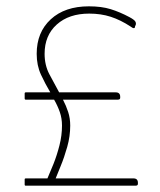

<svg xmlns="http://www.w3.org/2000/svg" viewBox="-20 -587 506 607"><path d="M156 -23H402Q416 -23 416 -9V-6Q416 0 409 0H61Q58 0 58 -3V-20Q58 -23 61 -23H130Q138 -41 149 -68.5Q160 -96 168 -127.5Q176 -159 176 -190Q176 -213 169 -233Q162 -253 151 -272H61Q58 -272 58 -276V-292Q58 -295 61 -295H139Q123 -322 109.5 -351Q96 -380 96 -417Q96 -485 140.5 -526Q185 -567 261 -567Q301 -567 330 -558Q359 -549 389 -533Q404 -525 407.5 -519.5Q411 -514 409 -508L407 -504Q407 -498 403 -498Q400 -498 397.5 -500Q395 -502 393 -503Q361 -524 330 -534Q299 -544 262 -544Q198 -544 159.5 -509.5Q121 -475 121 -417Q121 -381 136 -352.5Q151 -324 167 -295H346Q360 -295 360 -281V-278Q360 -272 353 -272H179Q189 -253 195.5 -233Q202 -213 202 -190Q202 -156 192.5 -122.5Q183 -89 172 -62.5Q161 -36 156 -23Z"/></svg>

Font: Zain ExtraLight
Style: Regular
Weight: 200
Designer: Zain,Boutros
Foundry: Mobile Telecommunications Company (Zain), 2024
Version: Version 1.51; ttfautohint (v1.8.4)